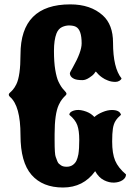

<svg xmlns="http://www.w3.org/2000/svg" viewBox="-20 -794 586 860"><path d="M262.2 45.9Q170.9 45.9 121.3 -10.7Q71.8 -67.4 71.8 -188.5Q71.8 -320.3 24.4 -360.4Q14.2 -370.1 24.4 -378.9Q29.8 -383.3 37.6 -392.1Q45.4 -400.9 53.2 -416.5Q71.8 -454.6 71.8 -549.8Q71.8 -774.4 294.9 -774.4Q385.7 -774.4 440.4 -725.1Q486.3 -683.6 486.3 -603Q486.3 -489.7 524.4 -442.9Q522.9 -437 514.9 -432.1Q506.8 -427.2 497.1 -427.2Q478 -427.2 462.9 -433.6Q449.2 -438.5 437 -447.3Q428.2 -453.6 422.4 -459.2Q416.5 -464.8 413.6 -468.8L410.2 -472.7Q408.7 -474.1 407.2 -471.7L400.9 -462.9Q396 -456.5 379.6 -445.8Q363.3 -435.1 349.6 -435.1Q324.7 -435.1 313 -440.4Q297.9 -447.3 294.4 -458Q293 -461.9 293 -465.8Q293 -469.7 306.2 -492.2Q345.7 -562 345.7 -599.6Q345.7 -660.2 320.3 -673.8Q310.5 -679.2 292.7 -679.9Q274.9 -680.7 258.1 -672.9Q241.2 -665 232.9 -644Q221.7 -614.7 221.7 -565.9Q221.7 -516.1 227.5 -481.2Q233.4 -446.3 241.7 -428.7Q253.9 -403.3 265.9 -391.4Q277.8 -379.4 277.8 -374Q277.8 -369.6 272.5 -365.2Q267.1 -360.4 259 -350.6Q251 -340.8 243.2 -324.2Q224.6 -284.2 224.6 -192.9V-166Q224.6 -102.5 229.5 -91.3L236.8 -71.8Q239.7 -64.5 243.7 -60.8Q247.6 -57.1 252.9 -53.7Q261.2 -47.4 277.8 -47.1Q294.4 -46.9 306.2 -55.2Q317.4 -63.5 322.5 -74.5Q327.6 -85.4 331.1 -103Q335 -127.4 335 -167.5Q335 -209 326.2 -233.4Q317.4 -257.8 290.5 -279.8Q290.5 -292.5 311 -298.8Q329.6 -304.7 354.5 -297.9Q379.4 -291 394.5 -277.8L402.8 -270Q417 -282.7 439.5 -292Q461.9 -301.3 481 -301.3Q516.1 -301.3 522 -279.8Q506.3 -266.6 497.6 -252.7Q488.8 -238.8 485.6 -217.5Q482.4 -196.3 482.4 -160.2Q482.4 -106.4 495.8 -74.5Q509.3 -42.5 544.4 -12.7Q544.4 2.4 529.3 12.7Q514.2 22.9 491.7 23.9Q469.2 24.9 445.8 13.2Q422.4 1.5 406.2 -27.3Q353.5 45.9 262.2 45.9Z"/></svg>

Font: Sancreek
Style: Regular
Weight: 400
Designer: Vernon Adams
Foundry: Vernon Adams
Version: Version 1.100; ttfautohint (v1.8.4.7-5d5b)